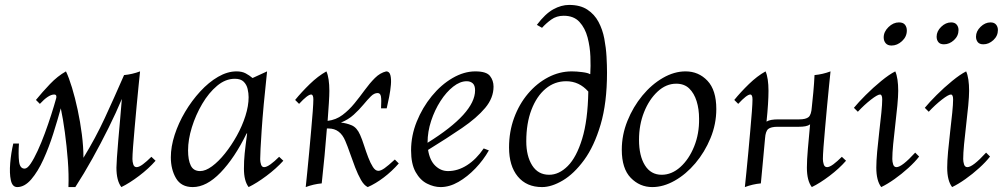

<svg xmlns="http://www.w3.org/2000/svg" viewBox="-20 -745 4074 780"><path d="M595 -108 612 -92Q584 -60 545 -30.5Q506 -1 473 15Q453 -11 453 -64Q453 -75 455 -104.5Q457 -134 460.5 -175Q464 -216 468 -260Q472 -304 475 -343Q452 -288 421 -225.5Q390 -163 355.5 -101Q321 -39 286 15H258Q260 -36 255.5 -94Q251 -152 243.5 -207.5Q236 -263 227 -305Q214 -258 196.5 -202.5Q179 -147 156.5 -97.5Q134 -48 107 -16.5Q80 15 50 15Q30 15 24 -13Q18 -41 21.5 -82.5Q25 -124 34 -162H57Q54 -117 57.5 -88.5Q61 -60 80 -60Q91 -60 104.5 -80Q118 -100 133 -132.5Q148 -165 162 -203Q176 -241 188 -278.5Q200 -316 208 -345Q210 -351 208.5 -356Q207 -361 200 -361Q177 -361 142 -323L126 -339Q152 -371 183 -403.5Q214 -436 248 -455Q260 -430 272.5 -389Q285 -348 295.5 -299Q306 -250 312.5 -199.5Q319 -149 319 -104Q368 -184 405.5 -265Q443 -346 484 -440Q517 -443 549 -455Q547 -434 543 -396.5Q539 -359 535 -314Q531 -269 527 -225.5Q523 -182 520.5 -148Q518 -114 518 -99Q518 -88 521.5 -77Q525 -66 535 -66Q545 -66 560.5 -77.5Q576 -89 595 -108Z M763 15Q716 15 695 -21Q674 -57 674 -106Q674 -149 689.5 -197Q705 -245 732 -290.5Q759 -336 793.5 -373.5Q828 -411 866 -433Q904 -455 941 -455Q963 -455 978 -447Q993 -439 1006 -428L1065 -455Q1049 -307 1043 -216Q1037 -125 1037 -98Q1037 -87 1040.5 -76.5Q1044 -66 1053 -66Q1063 -66 1079 -77.5Q1095 -89 1114 -108L1131 -92Q1102 -60 1062.5 -30.5Q1023 -1 990 15Q971 -10 971 -60Q971 -92 974 -121.5Q977 -151 984 -203H982Q933 -103 876 -44Q819 15 763 15ZM793 -50Q815 -50 841.5 -69.5Q868 -89 894 -121.5Q920 -154 942 -193.5Q964 -233 977 -274Q990 -315 990 -350Q990 -366 986 -383.5Q982 -401 970 -413Q958 -425 934 -425Q896 -425 862 -396.5Q828 -368 801.5 -323Q775 -278 759.5 -228Q744 -178 744 -134Q744 -95 755 -72.5Q766 -50 793 -50Z M1222 15Q1224 -6 1228 -43.5Q1232 -81 1236 -126Q1240 -171 1244 -214.5Q1248 -258 1250.5 -292Q1253 -326 1253 -341Q1253 -361 1244 -361Q1230 -361 1195 -323L1179 -339Q1205 -371 1238.5 -403.5Q1272 -436 1306 -455Q1312 -442 1315 -421.5Q1318 -401 1318 -376Q1318 -358 1316 -326Q1314 -294 1311 -254Q1345 -258 1371.5 -278Q1398 -298 1420 -325Q1442 -352 1462 -379.5Q1482 -407 1503 -428Q1524 -449 1549 -455Q1562 -455 1566 -439.5Q1570 -424 1568 -400.5Q1566 -377 1561 -351.5Q1556 -326 1551 -305H1528Q1530 -340 1527.5 -353.5Q1525 -367 1514 -367Q1500 -367 1486.5 -353.5Q1473 -340 1456 -319.5Q1439 -299 1417 -279Q1395 -259 1365 -247Q1387 -245 1408.5 -236Q1430 -227 1443 -197Q1451 -179 1459 -154Q1467 -129 1476 -105.5Q1485 -82 1495 -66.5Q1505 -51 1517 -51Q1527 -51 1542 -61.5Q1557 -72 1584 -97L1600 -81Q1572 -49 1539 -24Q1506 1 1474 15Q1459 8 1446.5 -14Q1434 -36 1423 -64.5Q1412 -93 1402 -122Q1392 -151 1383 -172Q1362 -223 1315 -223H1308Q1304 -171 1298.5 -112.5Q1293 -54 1287 0Q1254 3 1222 15Z M1770 15Q1743 15 1715 1Q1687 -13 1668.5 -46Q1650 -79 1650 -134Q1650 -194 1673 -251Q1696 -308 1734 -354.5Q1772 -401 1818.5 -428Q1865 -455 1911 -455Q1956 -455 1970.5 -436.5Q1985 -418 1985 -393Q1985 -347 1951 -306.5Q1917 -266 1857 -225Q1797 -184 1719 -136Q1726 -93 1748.5 -71.5Q1771 -50 1800 -50Q1840 -50 1877.5 -74Q1915 -98 1945 -142L1966 -134Q1944 -95 1911.5 -61Q1879 -27 1842.5 -6Q1806 15 1770 15ZM1717 -166Q1717 -164 1717 -165Q1910 -285 1910 -378Q1910 -398 1900.5 -406.5Q1891 -415 1876 -415Q1849 -415 1821 -393Q1793 -371 1769.5 -334.5Q1746 -298 1731.5 -254Q1717 -210 1717 -166Z M2161 -644Q2195 -689 2227.5 -707Q2260 -725 2292 -725Q2337 -725 2366 -706Q2395 -687 2411.5 -656Q2428 -625 2435 -588Q2442 -551 2444 -515Q2446 -479 2446 -450Q2446 -327 2420 -239Q2394 -151 2353 -95Q2312 -39 2266.5 -12Q2221 15 2182 15Q2119 15 2083.5 -28Q2048 -71 2048 -146Q2048 -210 2068.5 -266Q2089 -322 2125 -364.5Q2161 -407 2207 -431Q2253 -455 2303 -455Q2322 -455 2345.5 -452Q2369 -449 2376 -444H2378Q2380 -475 2378.5 -515Q2377 -555 2367 -593Q2357 -631 2334 -656Q2311 -681 2270 -681Q2241 -681 2219.5 -665.5Q2198 -650 2182 -632ZM2280 -415Q2233 -415 2196.5 -384.5Q2160 -354 2139 -299Q2118 -244 2118 -171Q2118 -111 2142 -73Q2166 -35 2211 -35Q2251 -35 2286.5 -70.5Q2322 -106 2345 -181Q2368 -256 2370 -373Q2333 -415 2280 -415Z M2630 15Q2579 15 2542.5 -22.5Q2506 -60 2506 -137Q2506 -197 2529 -254Q2552 -311 2589.5 -356.5Q2627 -402 2673 -428.5Q2719 -455 2765 -455Q2818 -455 2854 -417Q2890 -379 2890 -302Q2890 -241 2866.5 -184Q2843 -127 2805 -82Q2767 -37 2721 -11Q2675 15 2630 15ZM2668 -35Q2709 -35 2744 -66.5Q2779 -98 2800 -150Q2821 -202 2820 -263Q2820 -302 2810 -334Q2800 -366 2780 -385.5Q2760 -405 2727 -405Q2686 -405 2651.5 -373Q2617 -341 2596.5 -289.5Q2576 -238 2576 -177Q2576 -112 2600 -73.5Q2624 -35 2668 -35Z M3400 -108 3417 -92Q3389 -60 3350 -30.5Q3311 -1 3278 15Q3258 -11 3258 -64Q3258 -95 3262 -140.5Q3266 -186 3271 -240Q3263 -234 3251.5 -232Q3240 -230 3226 -230H3140Q3112 -230 3101 -221Q3090 -212 3088 -183Q3084 -139 3080 -96Q3076 -53 3071 0Q3038 3 3006 15Q3008 -6 3012 -43.5Q3016 -81 3020 -126Q3024 -171 3028 -214.5Q3032 -258 3034.5 -292Q3037 -326 3037 -341Q3037 -361 3028 -361Q3014 -361 2979 -323L2963 -339Q2989 -371 3022.5 -403.5Q3056 -436 3090 -455Q3096 -442 3099 -421.5Q3102 -401 3102 -376Q3102 -353 3100 -321Q3098 -289 3094 -251Q3102 -256 3114 -258Q3126 -260 3140 -260H3226Q3254 -260 3265 -269.5Q3276 -279 3278 -310Q3282 -348 3284 -369Q3286 -390 3287 -405.5Q3288 -421 3289 -440Q3322 -443 3354 -455Q3352 -434 3348 -396.5Q3344 -359 3340 -314Q3336 -269 3332 -225.5Q3328 -182 3325.5 -148Q3323 -114 3323 -99Q3323 -88 3326.5 -77Q3330 -66 3340 -66Q3350 -66 3365.5 -77.5Q3381 -89 3400 -108Z M3560 15Q3540 -11 3540 -64Q3540 -90 3543.5 -129Q3547 -168 3552 -210Q3557 -252 3560.5 -287Q3564 -322 3564 -341Q3564 -361 3555 -361Q3545 -361 3518 -340Q3491 -319 3465 -291L3449 -307Q3467 -329 3497 -359Q3527 -389 3560 -416Q3593 -443 3617 -455Q3623 -442 3626 -421.5Q3629 -401 3629 -376Q3629 -354 3625.5 -316.5Q3622 -279 3617 -237.5Q3612 -196 3608.5 -159Q3605 -122 3605 -99Q3605 -88 3608.5 -77Q3612 -66 3622 -66Q3644 -66 3698 -125L3714 -109Q3697 -87 3670 -62.5Q3643 -38 3614 -17.5Q3585 3 3560 15ZM3602 -560Q3586 -560 3578 -569.5Q3570 -579 3570 -593Q3570 -616 3589.5 -635Q3609 -654 3632 -654Q3649 -654 3656.5 -644.5Q3664 -635 3664 -621Q3664 -596 3644.5 -578Q3625 -560 3602 -560Z M3848 15Q3828 -11 3828 -64Q3828 -90 3831.5 -129Q3835 -168 3840 -210Q3845 -252 3848.5 -287Q3852 -322 3852 -341Q3852 -361 3843 -361Q3833 -361 3806 -340Q3779 -319 3753 -291L3737 -307Q3755 -329 3785 -359Q3815 -389 3848 -416Q3881 -443 3905 -455Q3911 -442 3914 -421.5Q3917 -401 3917 -376Q3917 -354 3913.5 -316.5Q3910 -279 3905 -237.5Q3900 -196 3896.5 -159Q3893 -122 3893 -99Q3893 -88 3896.5 -77Q3900 -66 3910 -66Q3932 -66 3986 -125L4002 -109Q3985 -87 3958 -62.5Q3931 -38 3902 -17.5Q3873 3 3848 15ZM3975 -565Q3959 -565 3952 -574Q3945 -583 3945 -596Q3945 -618 3963.5 -636Q3982 -654 4004 -654Q4019 -654 4026.5 -645Q4034 -636 4034 -623Q4034 -599 4015.5 -582Q3997 -565 3975 -565ZM3815 -565Q3799 -565 3792 -574Q3785 -583 3785 -596Q3785 -618 3803.5 -636Q3822 -654 3844 -654Q3859 -654 3866.5 -645Q3874 -636 3874 -623Q3874 -599 3855.5 -582Q3837 -565 3815 -565Z"/></svg>

Font: Bona Nova
Style: Italic
Weight: 400
Italic angle: -4°
Designer: Mateusz Machalski
Foundry: Capitalics
Version: Version 4.001; ttfautohint (v1.8.3)